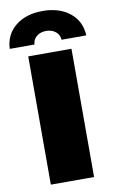

<svg xmlns="http://www.w3.org/2000/svg" viewBox="-134 -979 619 1032"><g transform="rotate(-10 175.0 -463.5)"><path d="M57 0V-700H293V0ZM-34 -757Q-30 -836 27.5 -881.5Q85 -927 175 -927Q265 -927 322.5 -881.5Q380 -836 384 -757H249Q247 -785 226.5 -801.5Q206 -818 175 -818Q144 -818 123.5 -801.5Q103 -785 101 -757Z"/></g></svg>

Font: MOST Montserrat Black
Style: Regular
Weight: 900
Designer: Julieta Ulanovsky
Foundry: Julieta Ulanovsky
Version: Version 8.000;March 11, 2024;FontCreator 15.0.0.2926 64-bit